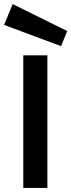

<svg xmlns="http://www.w3.org/2000/svg" viewBox="-21 -920 349 940"><path d="M-1 -798 41 -900 308 -768 278 -694ZM93 0V-649H211V0Z"/></svg>

Font: Karmilla
Style: Bold
Weight: 700
Designer: Jonathan Pinhorn
Version: Version 1.000